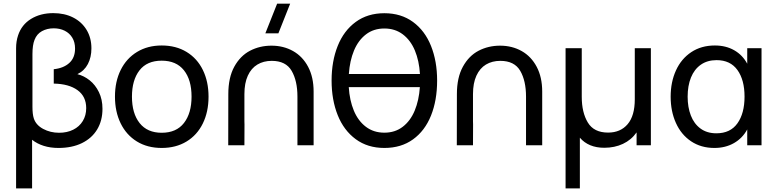

<svg xmlns="http://www.w3.org/2000/svg" viewBox="-20 -808 4326 1068"><path d="M69.5 -540Q69.5 -578 80.5 -611Q100 -670.5 152.5 -702.8Q205 -735 276.5 -735Q338.5 -735 386.5 -710.8Q434.5 -686.5 461.5 -642Q488.5 -597.5 488.5 -539Q488.5 -489.5 468.8 -451.8Q449 -414 410.5 -395.5Q447 -386.5 478.8 -361.2Q510.5 -336 530.2 -295.5Q550 -255 550 -202.5Q550 -137 520.5 -88Q491 -39 435.8 -12Q380.5 15 305 15Q260 15 223 3.2Q186 -8.5 158.5 -30.5V240H69.5ZM459.5 -206.5Q459.5 -271.5 411.2 -306.5Q363 -341.5 279 -343V-423Q333 -428.5 365.2 -457.5Q397.5 -486.5 397.5 -538Q397.5 -573 382.2 -598.2Q367 -623.5 340 -637Q313 -650.5 278.5 -650.5Q242.5 -650.5 213.5 -634.8Q184.5 -619 172 -586Q160.5 -557.5 160.5 -507V-214.5Q160.5 -172.5 168 -149.5Q180 -112.5 220 -91Q260 -69.5 309 -69.5Q353 -69.5 387.2 -86.5Q421.5 -103.5 440.5 -134.8Q459.5 -166 459.5 -206.5Z M619.5 -270.5Q619.5 -354.5 651.5 -419Q683.5 -483.5 742.5 -519.2Q801.5 -555 879.5 -555Q959 -555 1018 -519Q1077 -483 1108.5 -418.5Q1140 -354 1140 -270.5Q1140 -186 1108.2 -121.2Q1076.5 -56.5 1017.5 -20.8Q958.5 15 879.5 15Q800 15 741.2 -21.2Q682.5 -57.5 651 -122.2Q619.5 -187 619.5 -270.5ZM1045.5 -270.5Q1045.5 -364 1003 -417.2Q960.5 -470.5 879.5 -470.5Q797.5 -470.5 755.8 -416.5Q714 -362.5 714 -270.5Q714 -177 756.8 -123.2Q799.5 -69.5 879.5 -69.5Q961 -69.5 1003.2 -123.8Q1045.5 -178 1045.5 -270.5Z M1521.5 -787.5H1594L1528.5 -622.5H1456ZM1724.5 -298.5V0H1634.5V-270.5Q1634.5 -358.5 1602.2 -414Q1570 -469.5 1491.5 -469.5Q1446 -469.5 1411.8 -449Q1377.5 -428.5 1358.5 -387Q1339.5 -345.5 1339.5 -284.5V-133.5L1340 -115.5L1339.5 0H1249.5L1250 -284.5Q1250 -376.5 1283.2 -437Q1316.5 -497.5 1370.8 -525.8Q1425 -554 1490 -554Q1557 -554 1610.2 -524Q1663.5 -494 1694 -436.2Q1724.5 -378.5 1724.5 -298.5Z M2411.5 -360Q2411.5 -250 2377.5 -165.2Q2343.5 -80.5 2277.5 -32.8Q2211.5 15 2118 15Q2025 15 1958.8 -33.8Q1892.5 -82.5 1858.5 -167.5Q1824.5 -252.5 1824.5 -360Q1824.5 -467.5 1858.5 -552.5Q1892.5 -637.5 1958.8 -686Q2025 -734.5 2118 -734.5Q2211 -734.5 2277.2 -686Q2343.5 -637.5 2377.5 -552.5Q2411.5 -467.5 2411.5 -360ZM1920.5 -396.5H2316Q2311.5 -470 2287.8 -527Q2264 -584 2220.8 -616.8Q2177.5 -649.5 2118 -649.5Q2058.5 -649.5 2015.8 -616.8Q1973 -584 1949.2 -527Q1925.5 -470 1920.5 -396.5ZM2315.5 -323.5H1920Q1924.5 -250 1948.2 -192.8Q1972 -135.5 2015.2 -102.8Q2058.5 -70 2118 -70Q2177.5 -70 2220.2 -102.8Q2263 -135.5 2286.8 -192.8Q2310.5 -250 2315.5 -323.5Z M2996 -298.5V0H2906V-270.5Q2906 -358.5 2873.8 -414Q2841.5 -469.5 2763 -469.5Q2717.5 -469.5 2683.2 -449Q2649 -428.5 2630 -387Q2611 -345.5 2611 -284.5V-133.5L2611.5 -115.5L2611 0H2521L2521.5 -284.5Q2521.5 -376.5 2554.8 -437Q2588 -497.5 2642.2 -525.8Q2696.5 -554 2761.5 -554Q2828.5 -554 2881.8 -524Q2935 -494 2965.5 -436.2Q2996 -378.5 2996 -298.5Z M3126 240V-540H3216V-269.5Q3216 -182.5 3249.8 -126.5Q3283.5 -70.5 3362.5 -70.5Q3431.5 -70.5 3471.2 -117.2Q3511 -164 3511 -255.5V-540H3600.5V0H3521V-71.5Q3491.5 -29.5 3445.2 -7.8Q3399 14 3341 14Q3297.5 14 3263.2 -0.2Q3229 -14.5 3205.5 -42V240Z M4136.5 -540H4216V0H4136.5V-88Q4110 -39 4062.5 -12Q4015 15 3954 15Q3879.5 15 3824.2 -22Q3769 -59 3739.8 -124Q3710.5 -189 3710.5 -270Q3710.5 -351.5 3740 -416.2Q3769.5 -481 3825.2 -518Q3881 -555 3956.5 -555Q4017.5 -555 4064 -528.5Q4110.5 -502 4136.5 -453.5ZM4121.5 -270.5Q4121.5 -363.5 4082 -418.5Q4042.5 -473.5 3966 -473.5Q3914.5 -473.5 3878.2 -448Q3842 -422.5 3823.5 -376.8Q3805 -331 3805 -270Q3805 -211.5 3822.8 -165.5Q3840.5 -119.5 3876.5 -93Q3912.5 -66.5 3965 -66.5Q4042.5 -66.5 4082 -122Q4121.5 -177.5 4121.5 -270.5Z"/></svg>

Font: CCSD_manrope Medium
Style: Regular
Weight: 500
Designer: Mikhail Sharanda
Foundry: Mikhail Sharanda
Version: Version 4.503